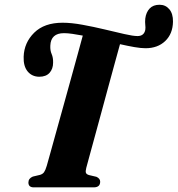

<svg xmlns="http://www.w3.org/2000/svg" viewBox="-20 -808 766 828"><path d="M352 -84Q348 -68.5 350.8 -62.2Q353.5 -56 364 -53L396 -45.5Q412 -38 412 -24.5Q412 0 384 0H126Q102.5 0 102.5 -21Q102.5 -38.5 121.5 -46.5L153 -54Q164.5 -57.5 170.2 -65.8Q176 -74 181.5 -92.5Q186.5 -110 197.5 -149.5Q208.5 -189 223.2 -242.2Q238 -295.5 254.5 -354.8Q271 -414 286.8 -471.5Q302.5 -529 315.8 -576.8Q329 -624.5 337 -654.5Q313 -659 292.2 -662Q271.5 -665 256 -665Q199 -665 197 -611Q196 -590 202.8 -574.8Q209.5 -559.5 209 -538Q209 -511 193.8 -494Q178.5 -477 149 -477Q117.5 -477.5 99 -500.2Q80.5 -523 82 -563.5Q84 -624 127.5 -667Q171 -710 250 -710Q288 -710 335.8 -701.2Q383.5 -692.5 430.8 -681.2Q478 -670 516 -661.2Q554 -652.5 573 -652.5Q601 -652.5 606.5 -679Q608 -689 606.5 -700.8Q605 -712.5 606.5 -728Q610 -755 625.2 -771.2Q640.5 -787.5 668 -787.5Q694 -787.5 710.2 -768.2Q726.5 -749 726 -714.5Q725 -662 692.5 -631Q660 -600 607.5 -600Q587.5 -600 559 -605Q530.5 -610 497.5 -617.5Q488.5 -584.5 475.2 -536.5Q462 -488.5 447 -433.2Q432 -378 417 -322.5Q402 -267 388.5 -218Q375 -169 365.5 -133.8Q356 -98.5 352 -84Z"/></svg>

Font: Fraunces 144pt S050
Style: Bold Italic
Weight: 700
Italic angle: -16°
Version: Version 1.000; ttfautohint (v1.8.3)